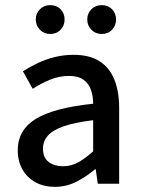

<svg xmlns="http://www.w3.org/2000/svg" viewBox="-20 -714 551 746"><path d="M193 12Q151 12 118.5 -5.5Q86 -23 67.5 -55Q49 -87 49 -130Q49 -209 119 -252Q189 -295 342 -311Q342 -340 333.5 -364.5Q325 -389 304.5 -404Q284 -419 248 -419Q209 -419 173.5 -404Q138 -389 107 -369L69 -437Q94 -453 125 -468Q156 -483 191.5 -492Q227 -501 266 -501Q327 -501 366 -476.5Q405 -452 424 -405.5Q443 -359 443 -294V0H360L352 -56H349Q316 -28 277 -8Q238 12 193 12ZM224 -68Q257 -68 284.5 -83.5Q312 -99 342 -126V-247Q269 -238 226.5 -223Q184 -208 165.5 -186.5Q147 -165 147 -137Q147 -101 169.5 -84.5Q192 -68 224 -68ZM375 -582Q351 -582 335 -598.5Q319 -615 319 -638Q319 -662 335 -678Q351 -694 375 -694Q400 -694 415.5 -678Q431 -662 431 -638Q431 -615 415.5 -598.5Q400 -582 375 -582ZM175 -582Q151 -582 135 -598.5Q119 -615 119 -638Q119 -662 135 -678Q151 -694 175 -694Q200 -694 215.5 -678Q231 -662 231 -638Q231 -615 215.5 -598.5Q200 -582 175 -582Z"/></svg>

Font: Assistant ExtraLight SemiBold
Style: Regular
Weight: 600
Version: Version 3.000